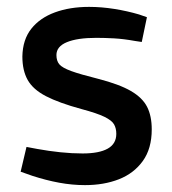

<svg xmlns="http://www.w3.org/2000/svg" viewBox="-20 -531 501 558"><path d="M227 7Q190 7 152 0Q114 -7 74 -20L40 -32L57 -104L89 -98Q122 -92 155.5 -88.5Q189 -85 220 -85Q268 -85 293 -99Q318 -113 318 -142Q318 -158 311.5 -169.5Q305 -181 283.5 -191.5Q262 -202 217 -214Q151 -232 113.5 -251.5Q76 -271 60.5 -298.5Q45 -326 45 -367Q46 -416 71 -447.5Q96 -479 139.5 -495Q183 -511 239 -511Q275 -511 312.5 -505Q350 -499 384 -489L407 -481L392 -409L372 -412Q339 -418 311.5 -419.5Q284 -421 260 -421Q205 -421 174.5 -408.5Q144 -396 144 -371Q144 -354 152.5 -344Q161 -334 187 -324.5Q213 -315 265 -302Q327 -286 360.5 -266.5Q394 -247 407.5 -220.5Q421 -194 421 -155Q421 -99 395 -63Q369 -27 325.5 -10Q282 7 227 7Z"/></svg>

Font: REM
Style: Regular
Weight: 400
Designer: Octavio Pardo
Foundry: Ashler Design
Version: Version 1.005;gftools[0.9.28]